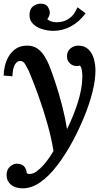

<svg xmlns="http://www.w3.org/2000/svg" viewBox="-21 -761 586 1052"><path d="M103 271Q61 270 38 250Q15 230 15 198Q15 169 33 152.5Q51 136 71 136Q121 136 126 189Q133 192 140 192Q159 193 179 178.5Q199 164 217.5 143Q236 122 250.5 100.5Q265 79 272 66Q261 -3 239 -81.5Q217 -160 189.5 -236.5Q162 -313 136 -374Q128 -390 117 -409Q106 -428 88 -427Q73 -427 61 -408Q49 -389 47 -343L-1 -347Q-1 -370 5.5 -398.5Q12 -427 27 -452.5Q42 -478 66.5 -494.5Q91 -511 128 -511Q162 -511 184.5 -494.5Q207 -478 222.5 -453.5Q238 -429 248 -404Q264 -364 283 -306.5Q302 -249 319 -183.5Q336 -118 346 -55H347Q382 -126 405 -198.5Q428 -271 430 -332Q431 -347 428.5 -369Q426 -391 417 -402Q410 -399 400 -399Q377 -399 361.5 -414.5Q346 -430 346 -451Q346 -481 365.5 -496Q385 -511 407 -511Q442 -511 463 -491Q484 -471 493 -439.5Q502 -408 502 -375Q502 -324 486.5 -260.5Q471 -197 443.5 -129Q416 -61 382 4Q340 83 294 143.5Q248 204 200 237.5Q152 271 103 271ZM272 -592Q238 -592 206.5 -602.5Q175 -613 156.5 -634Q138 -655 141 -686Q143 -714 161 -727Q179 -740 200 -741Q231 -741 241.5 -723Q252 -705 252 -691Q252 -684 248.5 -674.5Q245 -665 238 -656Q257 -639 290 -639Q332 -639 362 -663Q376 -673 385.5 -688Q395 -703 404 -721L448 -688Q412 -640 366.5 -616Q321 -592 272 -592Z"/></svg>

Font: Lora SemiBold
Style: Italic
Weight: 600
Italic angle: -3°
Designer: Olga Karpushina, Alexei Vanyashin (Cyrillic)
Foundry: Cyreal
Version: Version 3.011; ttfautohint (v1.8.4.7-5d5b)